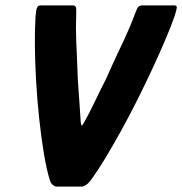

<svg xmlns="http://www.w3.org/2000/svg" viewBox="-20 -693 677 713"><path d="M187 0Q180 -3 175 -7Q170 -11 166 -21Q153 -62 143 -122.5Q133 -183 125.5 -253Q118 -323 114 -393.5Q110 -464 109.5 -526Q109 -588 112 -632Q114 -656 117.5 -664.5Q121 -673 131 -673H249Q258 -673 261 -668Q264 -663 263 -641Q262 -614 262 -589.5Q262 -565 263 -542.5Q264 -520 265 -497Q266 -474 267 -449.5Q268 -425 269 -398Q271 -364 274.5 -319Q278 -274 280 -237Q282 -227 283.5 -226.5Q285 -226 291 -236Q311 -271 333 -317.5Q355 -364 373 -398Q385 -425 396 -449.5Q407 -474 418 -497Q429 -520 439.5 -542.5Q450 -565 460.5 -589.5Q471 -614 481 -641Q489 -663 494 -668Q499 -673 508 -673H627Q637 -673 636.5 -664.5Q636 -656 628 -632Q615 -595 594 -545.5Q573 -496 546.5 -439Q520 -382 490.5 -323Q461 -264 430 -208Q399 -152 370 -104Q341 -56 315 -21Q307 -11 300.5 -7Q294 -3 286 0Z"/></svg>

Font: Glory Thin ExtraBold
Style: Italic
Weight: 800
Italic angle: -12°
Version: Version 1.011